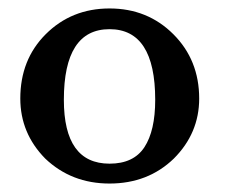

<svg xmlns="http://www.w3.org/2000/svg" viewBox="-20 -433 537 454"><path d="M28 -200Q28 -292 88 -352Q149 -413 239 -413Q329 -413 390 -352Q451 -291 451 -200Q451 -118 391 -58Q330 1 239 1Q149 1 87 -58Q28 -118 28 -200ZM131 -197Q131 -46 239 -46Q296 -46 321.5 -85Q347 -124 347 -197Q347 -364 239 -364Q131 -364 131 -197Z"/></svg>

Font: New Athena Unicode
Style: Bold
Weight: 700
Designer: J. Rusten 1997; rev. by R. Hancock 2001, 2002, rev. by D. Mastronarde 2002-2021
Foundry: Society for Classical Studies (formerly American Philological Association)
Version: Version 5.008